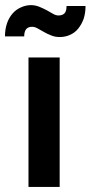

<svg xmlns="http://www.w3.org/2000/svg" viewBox="-48 -741 359 761"><path d="M64.9 -513.2H188.5V0H64.9ZM184.1 -679.7Q199.2 -679.7 207.5 -688Q215.8 -696.3 215.8 -717.3H291Q291 -689.5 283.7 -667Q275.9 -645 262.2 -627.9Q249 -611.3 230 -603Q210.9 -594.2 188.5 -594.2Q170.4 -594.2 154.8 -600.6Q138.7 -606.9 126 -614.3Q108.4 -624 101.1 -628.4Q89.8 -634.8 79.1 -634.8Q64.9 -634.8 56.6 -626.5Q47.9 -616.7 47.9 -596.7H-28.3Q-28.3 -624.5 -20.5 -647.5Q-13.7 -668.9 1 -686.5Q14.6 -702.6 34.2 -711.4Q54.2 -720.7 74.7 -720.7Q91.8 -720.7 108.4 -713.9Q126 -706.5 137.7 -700.2Q155.3 -690.4 162.6 -686Q173.3 -679.7 184.1 -679.7Z"/></svg>

Font: Lato-SemiBold
Style: Bold
Weight: 500
Designer: Lukasz Dziedzic with Adam Twardoch and Botio Nikoltchev
Foundry: tyPoland Lukasz Dziedzic
Version: ""